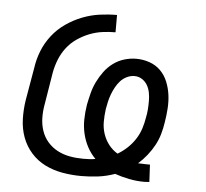

<svg xmlns="http://www.w3.org/2000/svg" viewBox="-44 -585 689 641"><g transform="rotate(5 300.0 -264.5)"><path d="M462 9Q436 9 411 4Q386 -1 363 -9Q335 1 307 4.5Q279 8 251 8Q219 8 187.5 2.5Q156 -3 129 -16.5Q102 -30 82 -52.5Q62 -75 51.5 -103.5Q41 -132 40 -164Q39 -196 44 -228L63 -338Q67 -367 78 -395Q89 -423 108 -447.5Q127 -472 153 -490Q179 -508 207.5 -519Q236 -530 265 -534Q294 -538 323 -538V-480Q301 -480 279 -477Q257 -474 235.5 -465.5Q214 -457 194.5 -443.5Q175 -430 161 -411.5Q147 -393 138.5 -371.5Q130 -350 126 -328L108 -218Q104 -196 104.5 -173.5Q105 -151 112 -130.5Q119 -110 133 -94Q147 -78 166 -68Q185 -58 207 -54Q229 -50 252 -50Q262 -50 272.5 -50.5Q283 -51 293 -53Q277 -69 266 -89.5Q255 -110 249.5 -133.5Q244 -157 244.5 -181.5Q245 -206 249 -231Q253 -251 258 -270.5Q263 -290 272 -308.5Q281 -327 293.5 -344Q306 -361 323 -373.5Q340 -386 360 -392Q380 -398 400 -398Q423 -398 444.5 -390.5Q466 -383 481.5 -367.5Q497 -352 505.5 -331Q514 -310 517 -288Q520 -266 518.5 -242.5Q517 -219 513 -195Q510 -175 504.5 -155.5Q499 -136 489 -117.5Q479 -99 465.5 -82Q452 -65 436 -51Q443 -51 450 -50.5Q457 -50 464 -50Q467 -50 470 -50Q473 -50 476 -50L479 8Q475 8 470.5 8.5Q466 9 462 9ZM365 -77Q382 -87 397 -101Q412 -115 423 -132Q434 -149 440 -167.5Q446 -186 449 -205Q452 -219 453 -233Q454 -247 454 -261Q454 -275 451.5 -288.5Q449 -302 442.5 -313.5Q436 -325 424.5 -332.5Q413 -340 399 -340Q386 -340 373.5 -334Q361 -328 352 -318Q343 -308 336.5 -296Q330 -284 325.5 -272Q321 -260 318 -247Q315 -234 313 -222Q310 -200 310 -179Q310 -158 316.5 -138.5Q323 -119 335.5 -103Q348 -87 365 -77Z"/></g></svg>

Font: Iosevka Curly Light Extended
Style: Italic
Weight: 300
Width: 7
Italic angle: -9°
Monospace: yes
Designer: Belleve Invis
Foundry: Belleve Invis
Version: Version 11.1.0; ttfautohint (v1.8.3)